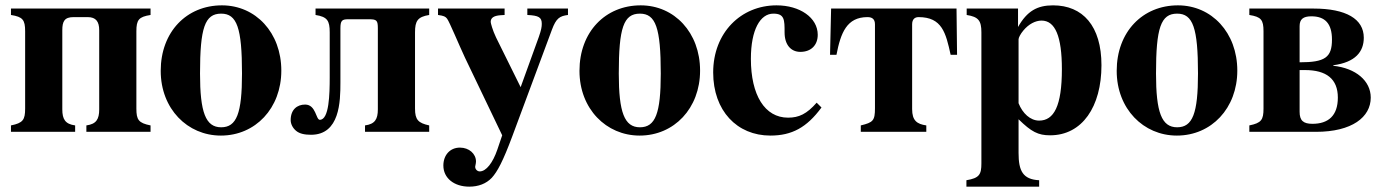

<svg xmlns="http://www.w3.org/2000/svg" viewBox="-20 -493 5163 718"><path d="M351 -84C351 -47 340 -29 303 -24V0H543V-24C498 -33 490 -45 490 -87V-376C490 -419 499 -430 543 -437V-461H21V-437C65 -430 74 -419 74 -376V-87C74 -45 66 -33 21 -24V0H261V-24C224 -29 213 -47 213 -84V-380C213 -413 221 -429 255 -429H308C339 -429 351 -412 351 -380Z M810 -473C678 -473 581 -374 581 -228C581 -86 681 14 806 14C935 14 1032 -88 1032 -229C1032 -371 936 -473 810 -473ZM807 -442C866 -442 885 -389 885 -218C885 -69 865 -17 807 -17C749 -17 728 -73 728 -218C728 -389 746 -442 807 -442Z M1160 -461V-437C1204 -430 1213 -416 1213 -372V-204C1213 -141 1211 -45 1176 -45C1161 -45 1162 -102 1121 -102C1091 -102 1067 -83 1067 -44C1067 -30 1074 -15 1087 -4C1100 7 1119 11 1143 11C1251 11 1253 -114 1253 -184V-387C1253 -416 1259 -421 1282 -421H1361C1389 -421 1393 -416 1393 -387V-84C1393 -47 1382 -29 1345 -24V0H1585V-24C1544 -33 1532 -45 1532 -87V-372C1532 -415 1542 -430 1585 -437V-461Z M2104 -461H1952V-437C1995 -435 2006 -428 2006 -404C2006 -392 2004 -381 1995 -355L1927 -167L1835 -353C1822 -380 1815 -407 1815 -411C1815 -426 1826 -434 1851 -436L1867 -437V-461H1618V-437C1640 -434 1646 -431 1652 -423C1661 -411 1696 -326 1719 -277L1858 13L1840 66C1823 116 1798 148 1774 148C1765 148 1757 140 1757 131C1757 131 1757 128 1758 125C1759 120 1760 115 1760 111C1760 82 1734 59 1700 59C1662 59 1638 88 1638 126C1638 173 1678 205 1735 205C1769 205 1798 194 1819 172C1840 149 1861 110 1896 16L2044 -382C2060 -425 2073 -433 2104 -437Z M2376 -473C2244 -473 2147 -374 2147 -228C2147 -86 2247 14 2372 14C2501 14 2598 -88 2598 -229C2598 -371 2502 -473 2376 -473ZM2373 -442C2432 -442 2451 -389 2451 -218C2451 -69 2431 -17 2373 -17C2315 -17 2294 -73 2294 -218C2294 -389 2312 -442 2373 -442Z M3034 -109C2997 -67 2968 -53 2927 -53C2840 -53 2788 -137 2788 -273C2788 -382 2823 -442 2872 -442C2914 -442 2914 -419 2914 -372C2914 -324 2939 -299 2973 -299C3013 -299 3038 -324 3038 -363C3038 -427 2971 -473 2884 -473C2751 -473 2647 -371 2647 -222C2647 -79 2736 14 2861 14C2941 14 2997 -16 3052 -91Z M3391 -402C3391 -421 3401 -429 3415 -429C3503 -429 3517 -370 3535 -288H3559L3557 -461H3088L3084 -288H3108C3124 -371 3147 -429 3224 -429C3241 -429 3252 -422 3252 -402V-88C3252 -42 3245 -35 3199 -24V0H3444V-24C3409 -29 3391 -42 3391 -85Z M3787 -461H3595V-437C3639 -430 3650 -416 3650 -372V118C3650 160 3642 173 3594 181V205H3866V181C3805 178 3789 146 3789 79V-47C3837 0 3862 13 3907 13C4027 13 4099 -94 4099 -249C4099 -396 4029 -473 3918 -473C3859 -473 3821 -452 3787 -392ZM3789 -346C3789 -352 3796 -366 3807 -379C3827 -403 3852 -416 3875 -416C3926 -416 3951 -357 3951 -234C3951 -96 3921 -42 3866 -42C3833 -42 3804 -69 3789 -107Z M4385 -473C4253 -473 4156 -374 4156 -228C4156 -86 4256 14 4381 14C4510 14 4607 -88 4607 -229C4607 -371 4511 -473 4385 -473ZM4382 -442C4441 -442 4460 -389 4460 -218C4460 -69 4440 -17 4382 -17C4324 -17 4303 -73 4303 -218C4303 -389 4321 -442 4382 -442Z M4652 -461V-437C4696 -430 4705 -419 4705 -376V-87C4705 -45 4697 -33 4652 -24V0H4901C5036 0 5106 -55 5106 -128C5106 -191 5050 -238 4966 -247V-249C5049 -260 5080 -300 5080 -352C5080 -422 5014 -461 4892 -461ZM4840 -231H4860C4940 -231 4983 -198 4983 -128C4983 -60 4947 -30 4888 -30C4854 -30 4840 -42 4840 -75ZM4840 -395C4840 -421 4853 -432 4884 -432C4935 -432 4961 -405 4961 -345C4961 -278 4935 -260 4840 -260Z"/></svg>

Font: XITS
Style: Bold
Weight: 700
Designer: MicroPress Inc., with final additions and corrections provided by Coen Hoffman, Elsevier (retired)
Version: Version 1.107